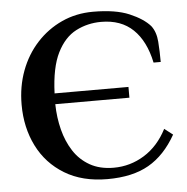

<svg xmlns="http://www.w3.org/2000/svg" viewBox="-51 -730 781 800"><g transform="rotate(-5 339.5 -330.0)"><path d="M367 20Q262 20 188 -25Q114 -70 75.5 -147Q37 -224 37 -320Q37 -396 61.5 -461.5Q86 -527 131 -576Q176 -625 236 -652.5Q296 -680 367 -680Q461 -680 518.5 -655.5Q576 -631 604 -599Q624 -573 627 -532Q630 -491 630 -447H600Q581 -538 530.5 -586.5Q480 -635 397 -635Q340 -635 291.5 -610Q243 -585 212.5 -524Q182 -463 178 -355H487V-310H177Q178 -254 191 -203Q204 -152 230 -112Q256 -72 297.5 -48.5Q339 -25 397 -25Q466 -25 525 -61.5Q584 -98 620 -168L655 -141Q608 -58 540 -19Q472 20 367 20Z"/></g></svg>

Font: El Messiri
Style: Regular
Weight: 400
Designer: Mohamed Gaber
Foundry: Kief Type Foundry
Version: Version 2.020